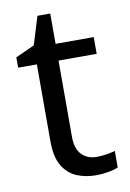

<svg xmlns="http://www.w3.org/2000/svg" viewBox="-79 -708 518 768"><g transform="rotate(-10 180.5 -324.5)"><path d="M264 -62Q284 -62 305 -65.5Q326 -69 339 -73V-6Q325 1 299 5.5Q273 10 249 10Q207 10 171.5 -4.5Q136 -19 114 -55Q92 -91 92 -156V-468H16V-510L93 -545L128 -659H180V-536H335V-468H180V-158Q180 -109 203.5 -85.5Q227 -62 264 -62Z"/></g></svg>

Font: utamil85
Style: Book
Weight: 400
Designer: Jelle Bosma - Monotype Design Team
Foundry: Monotype Imaging Inc.
Version: Version 2.003